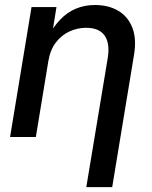

<svg xmlns="http://www.w3.org/2000/svg" viewBox="-20 -558 619 782"><path d="M176.8 -308.6 126 0H21L108.4 -529.3H210L189 -398.4L170.4 -398.9Q195.3 -446.8 224.4 -477.3Q253.4 -507.8 289.1 -522.7Q324.7 -537.6 366.7 -537.6Q421.4 -537.6 461.2 -514.4Q501 -491.2 519 -445.3Q537.1 -399.4 525.4 -332L437 204.1H331.5L418.5 -319.8Q428.7 -380.4 406.5 -412.6Q384.3 -444.8 330.6 -444.8Q295.4 -444.8 262.9 -429.9Q230.5 -415 207.5 -385Q184.6 -355 176.8 -308.6Z"/></svg>

Font: Inter 24pt Medium
Style: Italic
Weight: 500
Italic angle: -9.3988°
Designer: Rasmus Andersson
Foundry: rsms
Version: Version 4.001;git-66647c0bb